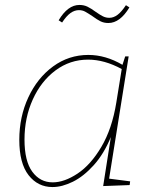

<svg xmlns="http://www.w3.org/2000/svg" viewBox="-20 -750 619 776"><path d="M421 -28 506 -17 504 -2 397 2 428 -196Q400 -128 359 -82.5Q318 -37 274.5 -15.5Q231 6 192 6Q133 6 95.5 -42Q58 -90 58 -185Q58 -278 94.5 -356.5Q131 -435 194.5 -481.5Q258 -528 337 -528Q407 -528 475 -488L486 -522H500ZM450 -335 472 -471Q402 -509 336 -509Q263 -509 204.5 -465.5Q146 -422 112.5 -348Q79 -274 79 -186Q79 -99 110.5 -56Q142 -13 193 -13Q240 -13 293.5 -48.5Q347 -84 390 -157Q433 -230 450 -335ZM353 -685Q335 -697 324 -703Q313 -709 299 -709Q281 -709 264.5 -697Q248 -685 231 -659L217 -668Q254 -730 301 -730Q319 -730 333.5 -723Q348 -716 367 -702Q384 -690 396 -684Q408 -678 422 -678Q439 -678 455 -690Q471 -702 489 -729L503 -720Q465 -657 418 -657Q400 -657 386 -664Q372 -671 353 -685Z"/></svg>

Font: Bitter Pro Thin
Style: Italic
Weight: 250
Italic angle: -9°
Designer: Sol Matas, and Bitter project Authors
Foundry: Sol Matas
Version: Version 1.010